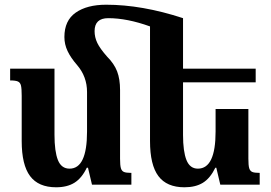

<svg xmlns="http://www.w3.org/2000/svg" viewBox="-20 -783 1148 814"><path d="M1081 -50V0H914L897 -72H893Q871 -27 840 -8Q809 11 762 11Q687 11 651.5 -36.5Q616 -84 616 -185V-671Q519 -706 439 -706Q381 -706 381 -651Q381 -625 392.5 -601Q404 -577 434 -543Q464 -513 476.5 -480.5Q489 -448 489 -401V-110Q489 -82 492.5 -70Q496 -58 505.5 -54Q515 -50 537 -50V0H370L353 -72H348Q327 -28 296 -8.5Q265 11 218 11Q143 11 107.5 -36.5Q72 -84 72 -185V-377Q72 -407 69 -420Q66 -433 56 -437.5Q46 -442 23 -442V-492H211V-212Q211 -141 225.5 -104.5Q240 -68 275 -68Q349 -68 349 -225V-393Q349 -458 307 -507Q280 -538 266.5 -566.5Q253 -595 253 -626Q253 -696 301 -729.5Q349 -763 430 -763Q582 -763 756 -706V-492H1064V-434H756V-211Q756 -141 770.5 -104.5Q785 -68 819 -68Q894 -68 894 -225V-321H1033V-110Q1033 -82 1036.5 -70Q1040 -58 1049.5 -54Q1059 -50 1081 -50Z"/></svg>

Font: Noto Serif Armenian SmBd Narrow
Style: Regular
Weight: 600
Width: 4
Designer: Monotype Design team
Foundry: Monotype Imaging Inc.
Version: Version 1.000